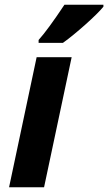

<svg xmlns="http://www.w3.org/2000/svg" viewBox="-20 -786 454 806"><path d="M165 0H18.1L133.8 -545.9H280.8ZM142.1 -618.2Q180.7 -661.1 250.5 -766.1H414.1V-757.8Q391.6 -730.5 338.9 -683.3Q286.1 -636.2 244.1 -606H142.1Z"/></svg>

Font: Zoram GWebM
Style: Bold Italic
Weight: 700
Italic angle: -12°
Foundry: Ascender Corporation
Version: Version 1.000